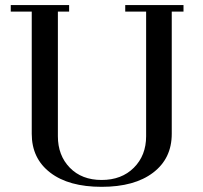

<svg xmlns="http://www.w3.org/2000/svg" viewBox="-20 -722 793 750"><path d="M22 -676.8V-702.1H250V-676.8H206.1V-189.9Q206.1 -114.7 252.7 -66.9Q299.3 -19 377 -19Q455.1 -19 502.9 -66.9Q550.8 -114.7 550.8 -189.9V-676.8H469.2V-702.1H696.8V-676.8H650.9V-199.2Q650.9 -103 578.1 -47.6Q505.4 7.8 377 7.8Q248.5 7.8 176.3 -47.6Q104 -103 104 -199.2V-676.8Z"/></svg>

Font: Dehuti Alt
Style: Bold
Weight: 700
Version: Version 1.2